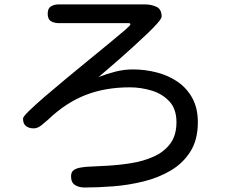

<svg xmlns="http://www.w3.org/2000/svg" viewBox="-20 -794 1040 859"><path d="M358.4 44.9Q333 44.9 315.4 33.7Q297.9 22.5 297.9 -4.9Q297.9 -24.4 309.6 -32.7Q321.3 -41 338.4 -43.9Q355.5 -46.9 369.1 -47.9Q410.2 -49.8 462.9 -52.7Q515.6 -55.7 569.3 -64.5Q623 -73.2 668.5 -93.8Q713.9 -114.3 741.7 -151.4Q769.5 -188.5 769.5 -247.1Q769.5 -305.7 738.3 -339.8Q707 -374 658.7 -388.7Q610.4 -403.3 560.5 -403.3Q451.2 -403.3 363.3 -369.1Q275.4 -335 196.3 -259.8Q184.6 -249 166.5 -234.4Q148.4 -219.7 130.9 -219.7Q109.4 -219.7 96.2 -230Q83 -240.2 83 -263.7Q83 -271.5 108.9 -296.9Q134.8 -322.3 177.7 -359.4Q220.7 -396.5 272 -439Q323.2 -481.4 374.5 -523.4Q425.8 -565.4 468.8 -600.6Q511.7 -635.7 537.6 -658.2Q563.5 -680.7 563.5 -684.6Q563.5 -690.4 555.7 -690.4H244.1Q222.7 -690.4 208 -699.2Q193.4 -708 193.4 -732.4Q193.4 -756.8 208 -765.6Q222.7 -774.4 244.1 -774.4H627.9Q656.2 -774.4 679.7 -763.7Q703.1 -752.9 703.1 -719.7Q703.1 -711.9 685.5 -691.4Q668 -670.9 639.2 -643.6Q610.4 -616.2 577.1 -585.9Q543.9 -555.7 511.7 -527.3Q479.5 -499 455.1 -478.5Q430.7 -458 420.9 -449.2Q458 -463.9 496.6 -473.6Q535.2 -483.4 574.2 -483.4Q629.9 -483.4 682.1 -469.7Q734.4 -456.1 775.4 -427.7Q816.4 -399.4 840.8 -354.5Q865.2 -309.6 865.2 -247.1Q865.2 -168.9 832 -116.2Q798.8 -63.5 744.1 -31.2Q689.5 1 622.6 17.6Q555.7 34.2 486.8 39.6Q418 44.9 358.4 44.9Z"/></svg>

Font: Kosugi Maru
Style: Regular
Weight: 400
Designer: MOTOYA
Version: Version 4.002